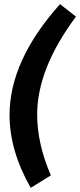

<svg xmlns="http://www.w3.org/2000/svg" viewBox="-20 -772 386 925"><path d="M346 -692Q159 -441 159 -220Q159 -80 225 73L128 133Q26 -46 26 -218Q26 -480 269 -752Z"/></svg>

Font: Rambla
Style: Bold Italic
Weight: 700
Italic angle: -12°
Designer: Martin Sommaruga
Foundry: Martin Sommaruga
Version: Version 1.001